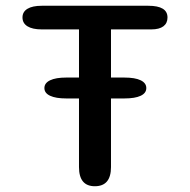

<svg xmlns="http://www.w3.org/2000/svg" viewBox="-20 -639 659 666"><path d="M134 -333.5Q134 -351 153.8 -360.5Q173.5 -370 210 -370H411Q448.5 -370 468 -360.5Q487.5 -351 487.5 -333.5Q487.5 -316 468 -306.8Q448.5 -297.5 411 -297.5H210Q173.5 -297.5 153.8 -306.8Q134 -316 134 -333.5ZM494.5 -619Q561 -619 561 -578.5Q561 -558.5 546.8 -547.8Q532.5 -537 504.5 -537H365V-59.5Q365 7 309 7Q254 7 254 -59.5V-537H125Q92.5 -537 75.2 -547.8Q58 -558.5 58 -578.5Q58 -598 75.2 -608.5Q92.5 -619 125 -619Z"/></svg>

Font: Sono Monospace Medium
Style: Regular
Weight: 500
Designer: Tyler Finck
Foundry: Tyler Finck
Version: Version 2.112